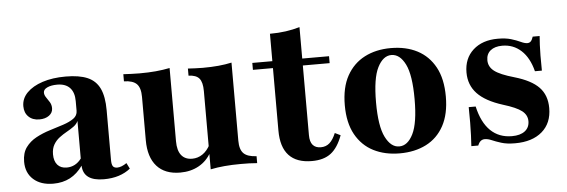

<svg xmlns="http://www.w3.org/2000/svg" viewBox="-42 -669 2363 800"><g transform="rotate(-5 1140.0 -269.0)"><path d="M152.4 11.3Q100 11.3 69.4 -16.1Q38.7 -43.5 38.7 -90.3Q38.7 -126.6 55.6 -150Q72.6 -173.4 99.6 -187.9Q126.6 -202.4 156.9 -211.7Q187.1 -221 214.1 -229.8Q241.1 -238.7 258.1 -250.8Q275 -262.9 275 -283.1V-323.4Q275 -359.7 256.9 -379Q238.7 -398.4 204 -398.4Q178.2 -398.4 162.1 -390.7Q146 -383.1 146 -370.2Q146 -359.7 153.2 -349.6Q160.5 -339.5 167.3 -328.2Q174.2 -316.9 174.2 -302.4Q174.2 -283.9 158.5 -272.2Q142.7 -260.5 117.7 -260.5Q89.5 -260.5 72.6 -277Q55.6 -293.5 55.6 -321Q55.6 -353.2 79.4 -377.4Q103.2 -401.6 144.8 -415.3Q186.3 -429 241.9 -429Q298.4 -429 333.1 -414.1Q367.7 -399.2 383.9 -365.3Q400 -331.5 400 -274.2V-66.1Q400 -47.6 405.2 -39.9Q410.5 -32.3 423.4 -32.3Q432.3 -32.3 442.3 -36.3Q452.4 -40.3 462.9 -47.6L475 -23.4Q454 -6.5 426.2 2.4Q398.4 11.3 363.7 11.3Q278.2 11.3 275.8 -53.2Q253.2 -21 222.6 -4.8Q191.9 11.3 152.4 11.3ZM213.7 -50.8Q232.3 -50.8 247.6 -58.9Q262.9 -66.9 275 -83.1V-240.3Q269.4 -227.4 256 -217.7Q242.7 -208.1 226.6 -199.2Q210.5 -190.3 195.6 -179Q180.6 -167.7 171 -151.2Q161.3 -134.7 161.3 -110.5Q161.3 -82.3 175 -66.5Q188.7 -50.8 213.7 -50.8Z M683.1 11.3Q619.4 11.3 585.5 -26.6Q551.6 -64.5 551.6 -135.5V-316.9Q551.6 -354.8 535.5 -371Q519.4 -387.1 482.3 -387.9V-417.7Q499.2 -416.9 515.7 -416.1Q532.3 -415.3 550 -415.3Q587.1 -415.3 618.1 -418.1Q649.2 -421 676.6 -426.6V-120.2Q676.6 -81.5 692.3 -61.7Q708.1 -41.9 737.9 -41.9Q761.3 -41.9 781 -55.2Q800.8 -68.5 814.5 -95.2V-62.1Q795.2 -26.6 761.3 -7.7Q727.4 11.3 683.1 11.3ZM810.5 8.9V-318.5Q810.5 -355.6 797.2 -371.4Q783.9 -387.1 752.4 -387.9V-417.7Q767.7 -416.9 782.7 -416.1Q797.6 -415.3 814.5 -415.3Q850 -415.3 880.2 -418.1Q910.5 -421 935.5 -426.6V-100Q935.5 -62.9 951.6 -46.8Q967.7 -30.6 1005.6 -29V0Q987.9 -1.6 971.8 -2Q955.6 -2.4 937.1 -2.4Q900.8 -2.4 869.4 0.4Q837.9 3.2 810.5 8.9Z M1233.9 11.3Q1170.2 11.3 1137.9 -23.4Q1105.6 -58.1 1105.6 -127.4V-388.7H1021.8V-417.7H1105.6V-532.3Q1141.1 -532.3 1172.2 -536.7Q1203.2 -541.1 1230.6 -549.2V-417.7H1342.7V-388.7H1230.6V-97.6Q1230.6 -69.4 1242.3 -56Q1254 -42.7 1275.8 -42.7Q1297.6 -42.7 1312.5 -56Q1327.4 -69.4 1338.7 -96.8L1362.1 -85.5Q1343.5 -34.7 1313.7 -11.7Q1283.9 11.3 1233.9 11.3Z M1601.6 11.3Q1539.5 11.3 1491.9 -12.9Q1444.4 -37.1 1417.3 -85.9Q1390.3 -134.7 1390.3 -208.1Q1390.3 -282.3 1417.3 -331Q1444.4 -379.8 1491.9 -404.4Q1539.5 -429 1601.6 -429Q1665.3 -429 1712.5 -404.4Q1759.7 -379.8 1786.3 -331Q1812.9 -282.3 1812.9 -208.1Q1812.9 -134.7 1786.3 -85.9Q1759.7 -37.1 1712.1 -12.9Q1664.5 11.3 1601.6 11.3ZM1601.6 -17.7Q1637.1 -17.7 1659.7 -63.3Q1682.3 -108.9 1682.3 -208.1Q1682.3 -309.7 1659.7 -354.8Q1637.1 -400 1601.6 -400Q1566.9 -400 1544 -354.8Q1521 -309.7 1521 -208.9Q1521 -108.9 1544 -63.3Q1566.9 -17.7 1601.6 -17.7Z M2083.9 11.3Q2049.2 11.3 2026.2 4Q2003.2 -3.2 1987.5 -10.1Q1971.8 -16.9 1958.9 -16.9Q1938.7 -16.9 1929.8 7.3H1900.8Q1902.4 -15.3 1903.2 -38.7Q1904 -62.1 1904.4 -90.3Q1904.8 -118.5 1904 -155.6H1933.1Q1948.4 -87.9 1983.9 -53.6Q2019.4 -19.4 2073.4 -19.4Q2108.1 -19.4 2127.4 -34.3Q2146.8 -49.2 2146.8 -75.8Q2146.8 -101.6 2124.6 -119Q2102.4 -136.3 2046.8 -153.2Q1975 -175.8 1941.1 -211.7Q1907.3 -247.6 1907.3 -300Q1907.3 -358.9 1946 -394Q1984.7 -429 2049.2 -429Q2082.3 -429 2104.8 -422.2Q2127.4 -415.3 2143.5 -407.7Q2159.7 -400 2171 -400Q2179.8 -400 2185.5 -406Q2191.1 -412.1 2195.2 -425H2224.2Q2222.6 -407.3 2221.8 -388.3Q2221 -369.4 2220.6 -344Q2220.2 -318.5 2221 -280.6H2191.9Q2177.4 -337.9 2144.4 -368.1Q2111.3 -398.4 2065.3 -398.4Q2033.9 -398.4 2016.1 -383.9Q1998.4 -369.4 1998.4 -343.5Q1998.4 -316.1 2021.8 -298Q2045.2 -279.8 2104.8 -262.9Q2174.2 -242.7 2206 -209.7Q2237.9 -176.6 2237.9 -122.6Q2237.9 -59.7 2196.8 -24.2Q2155.6 11.3 2083.9 11.3Z"/></g></svg>

Font: Playfair 5pt SemiExpanded Light ExtraBold
Style: Regular
Weight: 800
Version: Version 2.001;gftools[0.9.30]